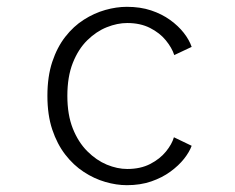

<svg xmlns="http://www.w3.org/2000/svg" viewBox="-20 -532 690 563"><path d="M352 11Q321.5 11 288.8 1.5Q256 -8 225.8 -27.8Q195.5 -47.5 171.5 -78.5Q147.5 -109.5 133.2 -152.2Q119 -195 119 -251Q119 -307.5 133.2 -350.5Q147.5 -393.5 171.5 -424.2Q195.5 -455 225.8 -474.2Q256 -493.5 288.8 -502.8Q321.5 -512 352 -512Q391.5 -512 423 -501.5Q454.5 -491 478.8 -473.5Q503 -456 519 -435.5Q535 -415 542 -394.5L491 -370.5Q484 -392 466.2 -413.8Q448.5 -435.5 420 -450Q391.5 -464.5 353 -464.5Q324 -464.5 293.2 -452.2Q262.5 -440 236 -414Q209.5 -388 193.5 -347.5Q177.5 -307 177.5 -251Q177.5 -195.5 193.5 -155.2Q209.5 -115 236 -88.5Q262.5 -62 293.2 -49.2Q324 -36.5 353 -36.5Q392 -36.5 420.5 -51.2Q449 -66 466.5 -87.5Q484 -109 490 -129.5L542 -104.5Q535.5 -86.5 519.8 -66.5Q504 -46.5 479.8 -28.8Q455.5 -11 423.5 0Q391.5 11 352 11Z"/></svg>

Font: Trispace Thin ExtraLight
Style: Regular
Weight: 250
Version: Version 1.210